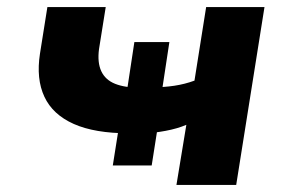

<svg xmlns="http://www.w3.org/2000/svg" viewBox="-20 -523 819 543"><path d="M479 0 507 -170Q481 -159 448.5 -153Q416 -147 387 -145L428 -176L409 -55H299L318 -175L345 -146Q248 -146 188.5 -172.5Q129 -199 105.5 -249.5Q82 -300 93 -371L114 -503H279L260 -384Q255 -346 266.5 -321.5Q278 -297 305.5 -286Q333 -275 376 -275L338 -259L360 -404H459L437 -259L409 -276Q443 -276 473 -280.5Q503 -285 530 -295L563 -503H728L648 0Z"/></svg>

Font: Nunito Sans 7pt SemiExpanded ExtraBold
Style: Italic
Weight: 800
Width: 6
Italic angle: -9°
Designer: Vernon Adams
Foundry: Vernon Adams
Version: Version 3.101;gftools[0.9.27]